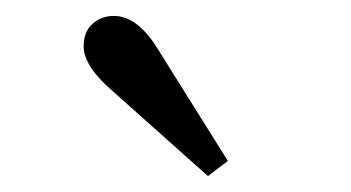

<svg xmlns="http://www.w3.org/2000/svg" viewBox="-20 -778 440 241"><path d="M266 -576 241 -557 121 -664Q85 -695 85 -720Q85 -738 96 -748Q107 -758 123 -758Q153 -758 179 -715Z"/></svg>

Font: TypoPRO Source Serif Pro
Style: Regular
Weight: 400
Designer: Frank Grießhammer
Foundry: Adobe Systems Incorporated
Version: Version 1.017;PS 1.0;hotconv 1.0.79;makeotf.lib2.5.61930